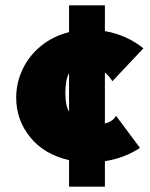

<svg xmlns="http://www.w3.org/2000/svg" viewBox="-20 -603 564 723"><path d="M507 -46Q450 -8 375 4V100H240V0Q147 -21 94 -86Q41 -151 41 -235Q41 -292 65.5 -343Q90 -394 135 -430.5Q180 -467 240 -482V-583H375V-486Q458 -471 520 -421L403 -297Q393 -315 375 -330V-138Q406 -146 417 -167ZM240 -182V-328Q226 -302 226 -253Q226 -207 240 -182Z"/></svg>

Font: Ysabeau Heavy
Style: Regular
Weight: 800
Designer: Christian Thalmann (Catharsis Fonts)
Version: Version 0.003